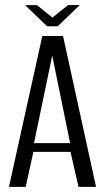

<svg xmlns="http://www.w3.org/2000/svg" viewBox="-20 -732 411 752"><path d="M15.1 0 145.7 -591H226.9L356.2 0H287.5L256 -137.3H110.8L80.6 0ZM113.2 -171.5H254.6L184.6 -514.4ZM164.4 -629.2 78.4 -711.8H124.8L185.3 -663.1L246.6 -712.2H292.5L206.1 -629.2Z"/></svg>

Font: Alumni Sans Thin
Style: Regular
Weight: 100
Designer: Robert E. Leuschke
Foundry: Robert E. Leuschke
Version: Version 1.018